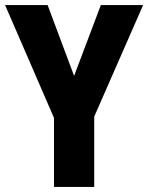

<svg xmlns="http://www.w3.org/2000/svg" viewBox="-20 -734 582 754"><path d="M271 -436 167 -714H0L192 -271V0H350V-276L542 -714H376Z"/></svg>

Font: Noto Sans Myanmar UI Condensed ExtraBold
Style: Regular
Weight: 800
Width: 3
Designer: Monotype Design Team
Foundry: Monotype Imaging Inc.
Version: Version 2.103